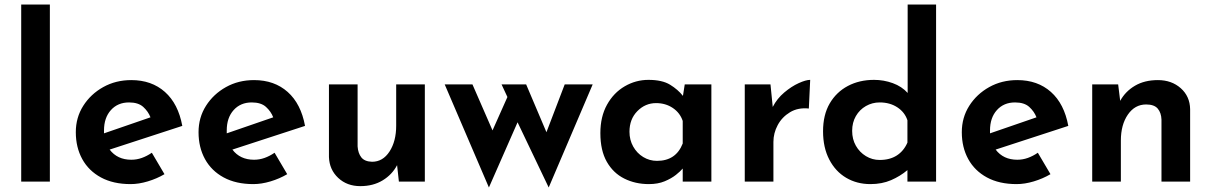

<svg xmlns="http://www.w3.org/2000/svg" viewBox="-20 -805 5370 851"><path d="M74 -785H201V0H74Z M559 11Q482 11 427.5 -18.5Q373 -48 344.5 -100Q316 -152 316 -219Q316 -284 349 -336Q382 -388 437.5 -419Q493 -450 562 -450Q652 -450 711 -397.5Q770 -345 788 -247L466 -142Q500 -97 562 -97Q586 -97 608.5 -105Q631 -113 653 -128L709 -33Q675 -13 635 -1Q595 11 559 11ZM441 -214 647 -285Q637 -311 615 -331Q593 -351 552 -351Q502 -351 471.5 -317Q441 -283 441 -227Q441 -220 441 -214Z M1103 11Q1026 11 971.5 -18.5Q917 -48 888.5 -100Q860 -152 860 -219Q860 -284 893 -336Q926 -388 981.5 -419Q1037 -450 1106 -450Q1196 -450 1255 -397.5Q1314 -345 1332 -247L1010 -142Q1044 -97 1106 -97Q1130 -97 1152.5 -105Q1175 -113 1197 -128L1253 -33Q1219 -13 1179 -1Q1139 11 1103 11ZM985 -214 1191 -285Q1181 -311 1159 -331Q1137 -351 1096 -351Q1046 -351 1015.5 -317Q985 -283 985 -227Q985 -220 985 -214Z M1577 20Q1518 20 1479 -16.5Q1440 -53 1438 -109V-431H1565V-156Q1567 -126 1581.5 -107.5Q1596 -89 1629 -88Q1677 -88 1706.5 -133.5Q1736 -179 1736 -248V-431H1863V0H1748L1740 -73Q1718 -31 1676 -5.5Q1634 20 1577 20Z M2312 -431 2402 -219 2483 -431H2607L2412 26L2274 -263L2147 26L1951 -431H2074L2163 -227L2229 -375L2203 -431Z M2856 11Q2796 11 2747 -13.5Q2698 -38 2669.5 -88Q2641 -138 2641 -215Q2641 -288 2670.5 -341Q2700 -394 2749 -422.5Q2798 -451 2854 -451Q2915 -451 2950 -429.5Q2985 -408 3007 -380L3015 -431H3133V0H3006V-58Q2996 -46 2976 -30Q2956 -14 2926 -1.5Q2896 11 2856 11ZM2892 -92Q2976 -92 3006 -169V-269Q2994 -305 2962 -326.5Q2930 -348 2888 -348Q2840 -348 2805 -312.5Q2770 -277 2770 -221Q2770 -185 2786.5 -155.5Q2803 -126 2831 -109Q2859 -92 2892 -92Z M3395 -431 3405 -331Q3424 -368 3456 -395Q3488 -422 3520 -436.5Q3552 -451 3571 -451L3565 -324Q3517 -329 3481.5 -307.5Q3446 -286 3427 -250.5Q3408 -215 3408 -176V0H3281V-431Z M3838 11Q3778 11 3730.5 -17Q3683 -45 3655.5 -98Q3628 -151 3628 -223Q3628 -296 3657.5 -346.5Q3687 -397 3738 -424Q3789 -451 3854 -451Q3897 -451 3937 -436.5Q3977 -422 4003 -393V-785H4129V0H4002V-51Q3970 -24 3929.5 -6.5Q3889 11 3838 11ZM3879 -96Q3924 -96 3955 -116Q3986 -136 4002 -173V-272Q3990 -308 3957 -329.5Q3924 -351 3879 -351Q3846 -351 3818 -335Q3790 -319 3773.5 -290.5Q3757 -262 3757 -225Q3757 -188 3773.5 -159Q3790 -130 3818 -113Q3846 -96 3879 -96Z M4486 11Q4409 11 4354.5 -18.5Q4300 -48 4271.5 -100Q4243 -152 4243 -219Q4243 -284 4276 -336Q4309 -388 4364.5 -419Q4420 -450 4489 -450Q4579 -450 4638 -397.5Q4697 -345 4715 -247L4393 -142Q4427 -97 4489 -97Q4513 -97 4535.5 -105Q4558 -113 4580 -128L4636 -33Q4602 -13 4562 -1Q4522 11 4486 11ZM4368 -214 4574 -285Q4564 -311 4542 -331Q4520 -351 4479 -351Q4429 -351 4398.5 -317Q4368 -283 4368 -227Q4368 -220 4368 -214Z M4936 -431 4945 -358Q4968 -400 5010.5 -425Q5053 -450 5112 -450Q5173 -450 5213.5 -414Q5254 -378 5255 -321V0H5128V-275Q5127 -305 5111.5 -323.5Q5096 -342 5060 -342Q5010 -342 4979 -297Q4948 -252 4948 -182V0H4821V-431Z"/></svg>

Font: Reem Kufi SemiBold
Style: Regular
Weight: 600
Designer: Khaled Hosny
Version: Version 1.001